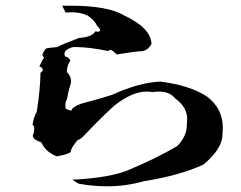

<svg xmlns="http://www.w3.org/2000/svg" viewBox="-20 -693 844 673"><path d="M355 -40Q307 -40 256 -49L233 -63Q370 -70 435 -99Q532 -140 601 -181Q635 -215 635 -256L636 -276Q636 -318 594 -348Q575 -372 537 -372Q526 -372 514 -370Q504 -372 494 -372Q443 -372 381 -323Q324 -271 276 -219Q262 -204 252 -202Q228 -173 228 -162V-160Q215 -151 179 -145Q140 -160 125 -194Q95 -204 95 -217Q95 -220 97 -223Q100 -234 100 -242Q100 -252 94 -256Q98 -282 109 -302Q121 -379 122 -438Q130 -444 130 -449Q130 -456 118 -460Q127 -481 135 -492Q129 -495 129 -500Q129 -508 141 -523Q152 -526 181 -528Q198 -538 257 -560Q303 -563 314 -583L322 -582Q331 -582 331 -587Q331 -592 320 -603Q314 -619 288 -638Q263 -650 231 -650L210 -649L198 -673H227Q358 -673 415 -639Q509 -595 511 -539Q497 -513 470 -513H466Q444 -511 389 -502Q374 -518 366 -518Q362 -518 360 -514Q292 -528 247 -528H236Q206 -520 206 -504Q206 -500 208 -495Q218 -495 227 -481Q216 -468 214 -441Q229 -426 229 -409L228 -399Q221 -381 215 -346Q209 -337 209 -324L210 -314Q210 -310 230 -305Q232 -317 263 -329Q331 -347 374 -361Q468 -404 542 -407Q645 -394 705 -355Q761 -313 761 -245L760 -223Q760 -172 693 -116Q607 -77 485 -58Q422 -40 355 -40Z"/></svg>

Font: Xiangcui Kesong Xiangcui Kesong
Style: Regular
Weight: 400
Version: Version 1.501;March 28, 2024;FontCreator 14.0.0.2814 64-bit